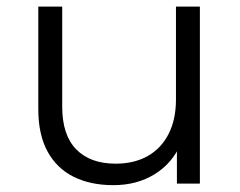

<svg xmlns="http://www.w3.org/2000/svg" viewBox="-20 -545 712 570"><path d="M316.5 4.7Q248.8 4.7 198.7 -20.1Q148.7 -44.9 121.2 -95.1Q93.7 -145.4 93.7 -220.5V-525.5H164.7V-227.9Q164.7 -144.3 206.2 -101.7Q247.7 -59.1 323.4 -59.1Q378.2 -59.1 418.4 -81.7Q458.6 -104.4 480.5 -147.3Q502.4 -190.3 502.4 -249.6V-525.5H573.4V0H505.2V-143.7L516.3 -117.5Q491.4 -60.1 438.9 -27.7Q386.3 4.7 316.5 4.7Z"/></svg>

Font: Montserrat Alternates Thin
Style: Regular
Weight: 100
Designer: Julieta Ulanovsky
Foundry: Julieta Ulanovsky
Version: Version 9.000